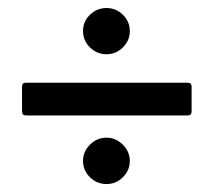

<svg xmlns="http://www.w3.org/2000/svg" viewBox="-20 -568 535 481"><path d="M247.1 -432.1Q222.7 -432.1 205.3 -449.2Q188 -466.3 188 -490.2Q188 -514.2 205.3 -531Q222.7 -547.9 247.1 -547.9Q270.5 -547.9 287.8 -531Q305.2 -514.2 305.2 -490.2Q305.2 -466.3 287.8 -449.2Q270.5 -432.1 247.1 -432.1ZM450.2 -278.8H44.9Q35.2 -278.8 35.2 -289.1V-351.1Q35.2 -360.8 44.9 -360.8H450.2Q460 -360.8 460 -351.1V-289.1Q460 -278.8 450.2 -278.8ZM247.1 -106.9Q222.7 -106.9 205.3 -124Q188 -141.1 188 -165Q188 -188.5 205.6 -205.8Q223.1 -223.1 247.1 -223.1Q270 -223.1 287.6 -205.6Q305.2 -188 305.2 -165Q305.2 -141.1 287.8 -124Q270.5 -106.9 247.1 -106.9Z"/></svg>

Font: Gruenseis Font Medium
Style: Regular
Weight: 500
Designer: Jeremy Tribby
Foundry: Tribby Type
Version: Version 1.408;Glyphs 3.1.2 (3151)